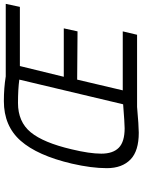

<svg xmlns="http://www.w3.org/2000/svg" viewBox="111 -858 756 1019"><g transform="rotate(-90 489.5 -348.0)"><path d="M295 10Q199 10 154 -33Q107 -78 107 -159.5Q107 -241 131 -345Q174 -528 252.5 -617Q331 -706 463 -706Q532 -706 594 -696H979L963 -621H649L592 -388H849L833 -315L577 -317L520 -75H833L815 1H432Q331 10 295 10ZM319 -65Q345 -65 446 -73L577 -624Q526 -631 453 -631Q353 -631 297.5 -563.5Q242 -496 207 -346Q184 -251 184 -189Q184 -127 215.5 -96Q247 -65 319 -65Z"/></g></svg>

Font: TitilliumWebItalic
Style: Italic
Weight: 400
Italic angle: -13°
Version: Version 1.001;PS 57.000;hotconv 1.0.70;makeotf.lib2.5.55311